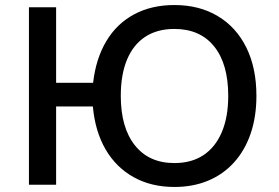

<svg xmlns="http://www.w3.org/2000/svg" viewBox="-20 -734 1107 763"><path d="M673 9Q581 9 511 -30Q441 -69 399.5 -140.5Q358 -212 349 -311H203V0H95V-705H203V-405H350Q361 -501 402.5 -570.5Q444 -640 513 -677Q582 -714 673 -714Q772 -714 845.5 -670Q919 -626 959 -545Q999 -464 999 -353Q999 -270 976 -203Q953 -136 910 -88.5Q867 -41 807 -16Q747 9 673 9ZM673 -86Q741 -86 788.5 -117.5Q836 -149 861.5 -209Q887 -269 887 -353Q887 -480 831 -549.5Q775 -619 673 -619Q605 -619 557.5 -588Q510 -557 485 -497.5Q460 -438 460 -353Q460 -227 516 -156.5Q572 -86 673 -86Z"/></svg>

Font: Nunito Sans 9pt SemiBold
Style: Regular
Weight: 600
Version: Version 3.101;gftools[0.9.27]